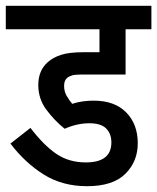

<svg xmlns="http://www.w3.org/2000/svg" viewBox="-20 -642 542 662"><path d="M288 -217Q266 -217 244.5 -212Q223 -207 203 -198Q168 -226 140 -263.5Q112 -301 112 -349Q112 -399 145 -428Q163 -444 191 -453Q219 -462 269 -462H323V-541H0V-622H502V-541H413V-385H260Q239 -385 228.5 -382Q218 -379 211 -373Q201 -364 201 -346Q201 -327 209.5 -312Q218 -297 229 -284Q247 -290 266 -292.5Q285 -295 303 -295Q375 -295 415 -254.5Q455 -214 455 -148Q455 -85 412 -42.5Q369 0 280 0Q195 0 130.5 -40.5Q66 -81 16 -147L85 -201Q130 -142 173.5 -112Q217 -82 276 -82Q364 -82 364 -151Q364 -181 346 -199Q328 -217 288 -217Z"/></svg>

Font: Noto Sans Condensed Medium
Style: Regular
Weight: 500
Width: 3
Designer: Monotype Design Team
Foundry: Monotype Imaging Inc.
Version: Version 2.013; ttfautohint (v1.8.4.7-5d5b)